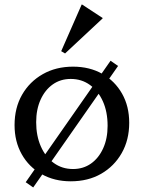

<svg xmlns="http://www.w3.org/2000/svg" viewBox="-20 -785 632 844"><path d="M291 12Q219 12 163 -19.5Q107 -51 75.5 -107Q44 -163 44 -235Q44 -311 77 -368.5Q110 -426 168 -459Q226 -492 301 -492Q374 -492 429.5 -460.5Q485 -429 516.5 -373.5Q548 -318 548 -245Q548 -170 515 -112Q482 -54 424.5 -21Q367 12 291 12ZM301 -42Q346 -42 380 -66Q414 -90 433.5 -133Q453 -176 453 -232Q453 -293 432.5 -339Q412 -385 375.5 -411.5Q339 -438 291 -438Q246 -438 212 -414Q178 -390 158.5 -347Q139 -304 139 -248Q139 -188 159.5 -141.5Q180 -95 216.5 -68.5Q253 -42 301 -42ZM126 39 93 16 466 -518 499 -495ZM266 -550 249 -560 339 -765H341L431 -706V-704Z"/></svg>

Font: Platypi Light
Style: Regular
Weight: 300
Designer: David Sargent
Foundry: Bolt Cutter Type
Version: Version 1.200